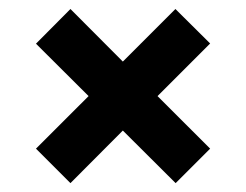

<svg xmlns="http://www.w3.org/2000/svg" viewBox="-20 -516 557 435"><path d="M377.4 -495.6 258.3 -376.5 139.6 -495.6 61.5 -417 180.7 -298.3 61.5 -179.2 139.6 -101.1 258.3 -220.2 377.9 -101.1 456.1 -179.2 336.9 -298.3 456.1 -417.5Z"/></svg>

Font: Estedad-VF-FD Black
Style: Regular
Weight: 900
Designer: Amin Abedi
Version: Version 4.000